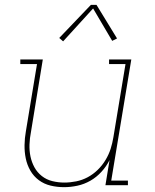

<svg xmlns="http://www.w3.org/2000/svg" viewBox="-20 -766 640 794"><path d="M245 8Q216 8 189 1.5Q162 -5 140.5 -21Q119 -37 105.5 -60.5Q92 -84 86.5 -111Q81 -138 81.5 -166.5Q82 -195 87 -223L133 -501H64V-520H157L108 -220Q103 -195 102 -169Q101 -143 106 -119Q111 -95 122.5 -74Q134 -53 153 -38Q172 -23 196.5 -17Q221 -11 246 -11Q270 -11 295 -16Q320 -21 342.5 -33Q365 -45 384 -63.5Q403 -82 416.5 -104.5Q430 -127 437.5 -150.5Q445 -174 449 -199L499 -501H431V-520H523L440 -19H509V0H416L433 -104Q420 -78 399.5 -55.5Q379 -33 353.5 -18.5Q328 -4 300 2Q272 8 245 8ZM241 -595 225 -609 356 -746H379L464 -607L444 -597L365 -731Z"/></svg>

Font: Iosevka Etoile Thin Oblique
Style: Regular
Weight: 100
Italic angle: -9°
Designer: Belleve Invis
Foundry: Belleve Invis
Version: Version 15.5.2; ttfautohint (v1.8.4)